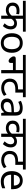

<svg xmlns="http://www.w3.org/2000/svg" viewBox="2078 -2740 672 4869"><g transform="rotate(90 2414.5 -306.0)"><path d="M783 -551H458V-333L444 -343Q464 -368 498 -384Q532 -400 575 -400Q646 -400 686 -357Q726 -314 726 -240Q726 -188 706 -139.5Q686 -91 642 -42L572 -86Q605 -120 625.5 -157.5Q646 -195 646 -241Q646 -285 625 -307.5Q604 -330 566 -330Q533 -330 503.5 -308.5Q474 -287 455 -250L458 -287V0H377V-210L391 -183Q372 -164 348.5 -149Q325 -134 296 -126Q267 -118 233 -118Q182 -118 139.5 -137.5Q97 -157 71.5 -195.5Q46 -234 46 -291Q46 -373 100.5 -418.5Q155 -464 252 -464Q278 -464 300.5 -461.5Q323 -459 342 -454L335 -381Q318 -386 297.5 -388.5Q277 -391 254 -391Q193 -391 160 -364.5Q127 -338 127 -288Q127 -239 157.5 -214.5Q188 -190 233 -190Q281 -190 320 -214.5Q359 -239 381 -273L377 -224V-551H0V-622H783Z M1319 -269Q1319 -202 1301.5 -150.5Q1284 -99 1251.5 -63Q1219 -27 1172.5 -8.5Q1126 10 1069 10Q1016 10 971 -8.5Q926 -27 893 -63Q860 -99 841.5 -150.5Q823 -202 823 -269Q823 -358 853 -419.5Q883 -481 939 -513.5Q995 -546 1072 -546Q1145 -546 1200.5 -513.5Q1256 -481 1287.5 -419.5Q1319 -358 1319 -269ZM914 -269Q914 -206 930.5 -159.5Q947 -113 982 -88Q1017 -63 1071 -63Q1125 -63 1160 -88Q1195 -113 1211.5 -159.5Q1228 -206 1228 -269Q1228 -333 1211 -378Q1194 -423 1159.5 -447.5Q1125 -472 1070 -472Q988 -472 951 -418Q914 -364 914 -269Z M1373 -622H1942V-551H1839V0H1758V-298H1577V-244Q1577 -216 1563 -202Q1549 -188 1526 -188Q1508 -188 1487.5 -200Q1467 -212 1449.5 -232Q1432 -252 1421 -274.5Q1410 -297 1410 -318Q1410 -341 1423.5 -355Q1437 -369 1471 -369H1758V-551H1373Z M2446 -551H2328V-358H2245Q2153 -358 2103.5 -325Q2054 -292 2054 -217Q2054 -147 2100 -110.5Q2146 -74 2211 -74Q2258 -74 2296.5 -89Q2335 -104 2378 -135L2412 -70Q2372 -37 2323.5 -18.5Q2275 0 2210 0Q2141 0 2088 -26.5Q2035 -53 2004.5 -102Q1974 -151 1974 -218Q1974 -323 2041.5 -375.5Q2109 -428 2234 -428H2276L2247 -404V-551H1928V-622H2446Z M2720 -545Q2818 -545 2865 -502Q2912 -459 2912 -365V0H2848L2831 -76H2827Q2804 -47 2779.5 -27.5Q2755 -8 2723.5 1Q2692 10 2647 10Q2599 10 2560.5 -7Q2522 -24 2500 -59.5Q2478 -95 2478 -149Q2478 -229 2541 -272.5Q2604 -316 2735 -320L2826 -323V-355Q2826 -422 2797 -448Q2768 -474 2715 -474Q2673 -474 2635 -461.5Q2597 -449 2564 -433L2537 -499Q2572 -518 2620 -531.5Q2668 -545 2720 -545ZM2746 -259Q2646 -255 2607.5 -227Q2569 -199 2569 -148Q2569 -103 2596.5 -82Q2624 -61 2667 -61Q2735 -61 2780 -98.5Q2825 -136 2825 -214V-262Z M3776 -551H3451V-333L3437 -343Q3457 -368 3491 -384Q3525 -400 3568 -400Q3639 -400 3679 -357Q3719 -314 3719 -240Q3719 -188 3699 -139.5Q3679 -91 3635 -42L3565 -86Q3598 -120 3618.5 -157.5Q3639 -195 3639 -241Q3639 -285 3618 -307.5Q3597 -330 3559 -330Q3526 -330 3496.5 -308.5Q3467 -287 3448 -250L3451 -287V0H3370V-210L3384 -183Q3365 -164 3341.5 -149Q3318 -134 3289 -126Q3260 -118 3226 -118Q3175 -118 3132.5 -137.5Q3090 -157 3064.5 -195.5Q3039 -234 3039 -291Q3039 -373 3093.5 -418.5Q3148 -464 3245 -464Q3271 -464 3293.5 -461.5Q3316 -459 3335 -454L3328 -381Q3311 -386 3290.5 -388.5Q3270 -391 3247 -391Q3186 -391 3153 -364.5Q3120 -338 3120 -288Q3120 -239 3150.5 -214.5Q3181 -190 3226 -190Q3274 -190 3313 -214.5Q3352 -239 3374 -273L3370 -224V-551H2993V-622H3776Z M4279 -551H4161V-358H4078Q3986 -358 3936.5 -325Q3887 -292 3887 -217Q3887 -147 3933 -110.5Q3979 -74 4044 -74Q4091 -74 4129.5 -89Q4168 -104 4211 -135L4245 -70Q4205 -37 4156.5 -18.5Q4108 0 4043 0Q3974 0 3921 -26.5Q3868 -53 3837.5 -102Q3807 -151 3807 -218Q3807 -323 3874.5 -375.5Q3942 -428 4067 -428H4109L4080 -404V-551H3761V-622H4279Z M4557 -546Q4626 -546 4675.5 -516Q4725 -486 4751.5 -431.5Q4778 -377 4778 -304V-251H4411Q4413 -160 4457.5 -112.5Q4502 -65 4582 -65Q4633 -65 4672.5 -74.5Q4712 -84 4754 -102V-25Q4713 -7 4673 1.5Q4633 10 4578 10Q4502 10 4443.5 -21Q4385 -52 4352.5 -113.5Q4320 -175 4320 -264Q4320 -352 4349.5 -415Q4379 -478 4432.5 -512Q4486 -546 4557 -546ZM4556 -474Q4493 -474 4456.5 -433.5Q4420 -393 4413 -321H4686Q4686 -367 4672 -401Q4658 -435 4629.5 -454.5Q4601 -474 4556 -474Z"/></g></svg>

Font: lhindi85
Style: Book
Weight: 400
Designer: Jelle Bosma - Monotype Design Team
Foundry: Monotype Imaging Inc.
Version: Version 2.003